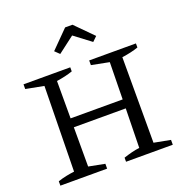

<svg xmlns="http://www.w3.org/2000/svg" viewBox="-153 -1019 1102 1154"><g transform="rotate(-20 398.0 -442.0)"><path d="M37 0V-28Q64 -37 90.5 -42.5Q117 -48 143 -51L152 -596L37 -618V-648H336V-622Q313 -614 287 -608Q261 -602 233 -598V-359H566L570 -596L457 -618V-648H756V-622Q733 -614 706.5 -608Q680 -602 651 -598V-51L756 -31V0H457V-26Q484 -35 509.5 -41.5Q535 -48 560 -51L565 -302H233V-51L336 -31V0ZM436 -884 547 -772 518 -744 412 -824 307 -744 278 -772 389 -884Z"/></g></svg>

Font: Piazzolla SC
Style: Regular
Weight: 400
Designer: Juan Pablo del Peral
Foundry: Huerta Tipografica
Version: Version 1.330